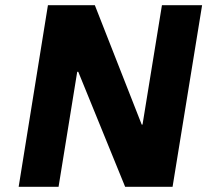

<svg xmlns="http://www.w3.org/2000/svg" viewBox="-20 -720 800 741"><path d="M165 -700H346L527 -239H530L605 -700H760L646 1H463L282 -443H278L206 1H52Z"/></svg>

Font: Be Vietnam ExtraBold
Style: Italic
Weight: 800
Italic angle: -9.778°
Designer: Gabriel Lam
Foundry: TypeRant
Version: Version 3.000